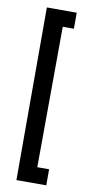

<svg xmlns="http://www.w3.org/2000/svg" viewBox="-87 -758 387 829"><g transform="rotate(10 106.0 -343.5)"><path d="M48.8 35.2V-721.7H179.7V-651.4H130.9L127.9 -35.2H179.7V35.2Z"/></g></svg>

Font: Post No Bills Colombo SemiBold
Style: Regular
Weight: 600
Designer: Kosala Senevirathne, Siva Puranthara, Lasantha Premarathna, Tharique Azeez
Foundry: Mooniak
Version: Version 1.220 ; ttfautohint (v1.6)